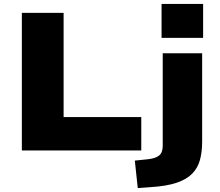

<svg xmlns="http://www.w3.org/2000/svg" viewBox="-20 -771 1129 984"><path d="M92 0V-705H306V-171H704V0ZM808 -577V-751H1021V-577ZM686 193 671 52 739 45Q777 41 795.5 26Q814 11 814 -24V-498H1016V-45Q1016 7 1005 48Q994 89 965.5 118.5Q937 148 885.5 165.5Q834 183 753 188Z"/></svg>

Font: Nunito Sans 10pt Expanded Black
Style: Regular
Weight: 900
Width: 7
Designer: Vernon Adams
Foundry: Vernon Adams
Version: Version 3.101;gftools[0.9.27]